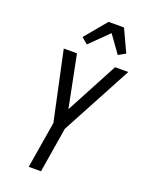

<svg xmlns="http://www.w3.org/2000/svg" viewBox="-177 -1061 874 1146"><g transform="rotate(20 260.0 -488.0)"><path d="M155 0 204 -296 110 -735H194L260 -404L436 -735H520L280 -287L233 0ZM231 -805 192 -838 307 -976H405L471 -834L426 -809L347 -919Z"/></g></svg>

Font: Iosevka Algr
Style: Italic
Weight: 400
Italic angle: -9°
Monospace: yes
Designer: Belleve Invis
Foundry: Belleve Invis
Version: Version 26.0.2; ttfautohint (v1.8.3)